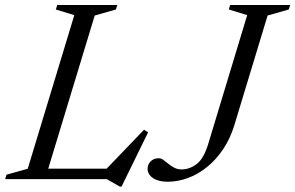

<svg xmlns="http://www.w3.org/2000/svg" viewBox="-41 -698 1150 748"><path d="M328 -637.5 134.5 0H-21L-15.5 -17.5L67 -40.5L248.5 -639L176.5 -661L182 -678.5H416L410.5 -661ZM365 -31 520 -192.5 536 -182.5 432.5 29H426L375 0H93L106.5 -41H403ZM872.5 -212Q856.5 -159 829 -117.8Q801.5 -76.5 766.5 -48Q731.5 -19.5 692 -4.8Q652.5 10 611 10Q576.5 10 555.2 -4.2Q534 -18.5 534 -41Q534 -57 545.8 -69.2Q557.5 -81.5 578 -81.5Q586.5 -81.5 595.5 -75Q604.5 -68.5 615 -59.8Q625.5 -51 638.2 -44.5Q651 -38 666.5 -38Q697.5 -38 725 -58.8Q752.5 -79.5 770 -136.5L922 -639L850.5 -661L855.5 -678.5H1089.5L1084 -661L1001.5 -637.5Z"/></svg>

Font: Newsreader 28pt
Style: Italic
Weight: 400
Italic angle: -17°
Version: Version 1.003